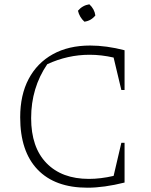

<svg xmlns="http://www.w3.org/2000/svg" viewBox="-20 -867 703 894"><path d="M387 7Q236 7 155 -77.5Q74 -162 74 -321Q74 -425 113.5 -499.5Q153 -574 226 -614.5Q299 -655 400 -655Q437 -655 477.5 -649.5Q518 -644 560 -633V-448H545L509 -599Q452 -612 397 -612Q295 -612 200 -568Q125 -458 125 -317Q125 -181 196.5 -107.5Q268 -34 394 -34Q448 -34 509 -48L545 -202H560V-17Q464 7 387 7ZM396 -847Q420 -825 424 -795Q404 -770 373 -766Q350 -787 343 -817Q364 -842 396 -847Z"/></svg>

Font: Piazzolla ExtraLight
Style: Regular
Weight: 200
Designer: Juan Pablo del Peral
Foundry: Huerta Tipografica
Version: Version 1.330